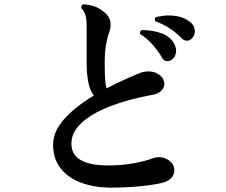

<svg xmlns="http://www.w3.org/2000/svg" viewBox="-20 -831 1040 882"><path d="M493 31Q415 31 354.5 9Q294 -13 259 -57Q224 -101 224 -167Q224 -226 273.5 -282.5Q323 -339 411 -392Q378 -433 378 -546V-714Q378 -773 354 -792Q353 -794 353 -797Q353 -808 363 -811Q387 -810 411 -802.5Q435 -795 458 -776Q488 -753 488 -717Q488 -701 482 -683Q473 -660 467 -626.5Q461 -593 461 -540Q461 -447 470 -425Q502 -442 538.5 -459Q575 -476 614 -492Q624 -497 637 -500Q650 -503 663 -503Q674 -503 686 -500Q698 -497 709 -489Q723 -480 729 -468.5Q735 -457 735 -446Q735 -429 721 -414.5Q707 -400 683 -396Q568 -375 484 -342Q400 -309 354 -266Q308 -223 308 -171Q308 -71 477 -71Q538 -71 591.5 -80.5Q645 -90 689 -106Q700 -109 709 -109Q726 -109 743 -102Q781 -83 781 -48Q781 -31 768.5 -15.5Q756 0 729 8Q702 15 660.5 20.5Q619 26 574.5 28.5Q530 31 493 31ZM725 -565Q708 -594 683.5 -623Q659 -652 624 -675L623 -679Q623 -690 633 -693Q682 -692 719.5 -679Q757 -666 776 -637Q789 -617 789 -598Q789 -577 776.5 -563.5Q764 -550 750 -550Q733 -550 725 -565ZM816 -654Q793 -678 762 -699Q731 -720 694 -733Q691 -738 691 -742Q691 -750 698 -753Q712 -756 726.5 -758Q741 -760 755 -760Q815 -760 852 -731Q865 -721 870 -710Q875 -699 875 -688Q875 -670 864 -657Q853 -644 839 -644Q826 -644 816 -654Z"/></svg>

Font: Zen Antique
Style: Regular
Weight: 400
Designer: Yoshimichi Ohira
Foundry: Positype
Version: Version 1.001